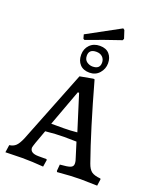

<svg xmlns="http://www.w3.org/2000/svg" viewBox="-151 -890 805 985"><g transform="rotate(20 252.0 -397.5)"><path d="M499 2 504 -34 502 -38C479.3 -40 462.8 -44.8 452.5 -52.5C442.2 -60.2 433.7 -73.7 427 -93C389 -200.3 346.7 -338 300 -506L293 -507L222 -494L65 -97C56.3 -77 47.7 -62.8 39 -54.5C30.3 -46.2 18.7 -41 4 -39L-2 2L90 0C126 0 164.3 1.7 205 5L211 -33L208 -37H165C133.7 -37 118 -47 118 -67C118 -73 129.7 -107 153 -169C191 -173 225.3 -175 256 -175C286.7 -175 308.7 -174.7 322 -174L346 -97C350.7 -85 353 -74 353 -64C353 -54 348.2 -47 338.5 -43C328.8 -39 310 -36 282 -34L279 2L282 7C334.7 2.3 376.7 0 408 0C428 0 458.3 0.7 499 2ZM237 -216H169L242 -414H249L310 -220C284.7 -217.3 260.3 -216 237 -216ZM267 -564C255.7 -564 245.2 -567.5 235.5 -574.5C225.8 -581.5 221 -592.3 221 -607C221 -630.3 234.3 -642 261 -642C275 -642 286.2 -638 294.5 -630C302.8 -622 307 -611.7 307 -599C307 -575.7 293.7 -564 267 -564ZM316.5 -552.5C330.2 -568.2 337 -586.2 337 -606.5C337 -626.8 331.2 -643.7 319.5 -657C307.8 -670.3 290.7 -677 268 -677C245.3 -677 227 -669.8 213 -655.5C199 -641.2 192 -623.2 192 -601.5C192 -579.8 198.2 -562.3 210.5 -549C222.8 -535.7 240.2 -529 262.5 -529C284.8 -529 302.8 -536.8 316.5 -552.5ZM371 -753 357 -796 349 -802 169 -704 175 -682 182 -678C245.3 -702 307 -724 367 -744Z"/></g></svg>

Font: Alegreya SC
Style: Regular
Weight: 400
Designer: Juan Pablo del Peral
Foundry: Juan Pablo del Peral
Version: Version 1.003